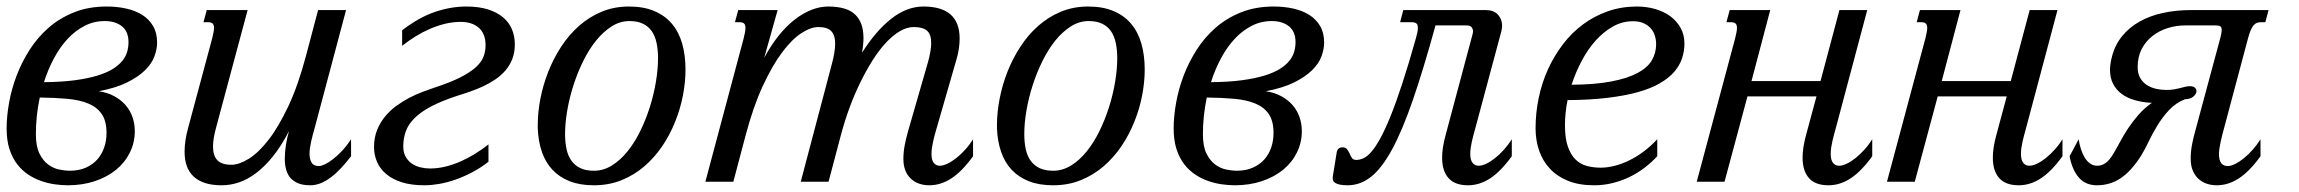

<svg xmlns="http://www.w3.org/2000/svg" viewBox="-20 -549 6945 580"><path d="M278.3 -273.4Q304.7 -269.5 325 -258.5Q345.2 -247.6 359.1 -231.7Q373 -215.8 380.1 -195.6Q387.2 -175.3 387.2 -152.8Q387.2 -118.2 372.3 -88.1Q357.4 -58.1 330.6 -36.1Q303.7 -14.2 266.4 -1.7Q229 10.7 184.6 10.7Q166.5 10.7 145.8 7.8Q125 4.9 104.5 -2.2Q84 -9.3 65.2 -21.7Q46.4 -34.2 31.7 -53.2Q17.1 -72.3 8.5 -98.9Q0 -125.5 0 -161.1Q0 -196.8 7.3 -238Q14.6 -279.3 30 -320.1Q45.4 -360.8 69.6 -398.7Q93.8 -436.5 127.2 -465.6Q160.6 -494.6 204.3 -512Q248 -529.3 302.2 -529.3Q333.5 -529.3 361.1 -523.2Q388.7 -517.1 409.4 -504.2Q430.2 -491.2 442.4 -470.5Q454.6 -449.7 454.6 -420.4Q454.6 -400.4 446.5 -378.7Q438.5 -356.9 418.2 -336.9Q397.9 -316.9 364 -300Q330.1 -283.2 278.3 -273.4ZM88.4 -143.6Q88.4 -106.9 99.1 -85.2Q109.9 -63.5 125.5 -52Q141.1 -40.5 158.7 -36.9Q176.3 -33.2 189.9 -33.2Q218.3 -33.2 239.3 -42.5Q260.3 -51.8 274.2 -67.6Q288.1 -83.5 294.9 -104Q301.8 -124.5 301.8 -147.5Q301.8 -183.1 287.6 -204.1Q273.4 -225.1 247.1 -236.1Q220.7 -247.1 183.3 -250.5Q146 -253.9 100.1 -254.4Q88.4 -199.2 88.4 -143.6ZM368.2 -421.4Q368.2 -453.6 348.4 -469.5Q328.6 -485.4 296.4 -485.4Q263.7 -485.4 235.6 -470.9Q207.5 -456.5 184.3 -431.6Q161.1 -406.7 143.1 -373Q125 -339.4 112.8 -300.8Q166.5 -301.3 206.3 -306.6Q246.1 -312 274.7 -320.8Q303.2 -329.6 321.3 -341.1Q339.4 -352.5 349.9 -365.7Q360.4 -378.9 364.3 -393.1Q368.2 -407.2 368.2 -421.4Z M728 -518.6 633.3 -165.5Q623.5 -130.4 623.5 -106.4Q623.5 -78.6 636.7 -64.9Q649.9 -51.3 679.2 -51.3Q702.1 -51.3 731.4 -69.3Q760.7 -87.4 791.3 -126.7Q821.8 -166 851.1 -228.3Q880.4 -290.5 903.8 -378.4L940.9 -518.6H1025.4L929.2 -157.2Q927.2 -150.4 924.8 -141.4Q922.4 -132.3 920.2 -122.8Q918 -113.3 916.5 -103.3Q915 -93.3 915 -84.5Q915 -68.8 921.1 -58.1Q927.2 -47.4 943.8 -47.4Q950.2 -47.4 961.2 -52.5Q972.2 -57.6 985.6 -67.9Q999 -78.1 1013.2 -93.3Q1027.3 -108.4 1040.5 -128.4V-77.1Q1025.9 -58.1 1011 -42Q996.1 -25.9 980.7 -14.2Q965.3 -2.4 949.5 4.2Q933.6 10.7 917 10.7Q895 10.7 880.1 4.4Q865.2 -2 856.4 -12.7Q847.7 -23.4 844 -38.1Q840.3 -52.7 840.3 -68.8Q840.3 -89.8 843.8 -111.6Q847.2 -133.3 853 -152.8Q829.6 -107.9 804.7 -76.9Q779.8 -45.9 753.9 -26.4Q728 -6.8 701.9 2Q675.8 10.7 649.9 10.7Q620.1 10.7 598.9 3.7Q577.6 -3.4 564 -16.6Q550.3 -29.8 543.9 -48.6Q537.6 -67.4 537.6 -90.8Q537.6 -124 548.3 -162.6L621.1 -433.6Q623.5 -443.8 625 -451.4Q626.5 -459 626.5 -464.4Q626.5 -474.6 621.8 -478.3Q617.2 -481.9 608.4 -481.9H594.7L604.5 -518.6Z M1290.5 -283.7Q1340.3 -299.8 1370.8 -315.4Q1401.4 -331.1 1418.2 -346.7Q1435.1 -362.3 1440.9 -378.4Q1446.8 -394.5 1446.8 -412.6Q1446.8 -430.7 1441.2 -444.1Q1435.5 -457.5 1425.3 -466.1Q1415 -474.6 1401.4 -478.8Q1387.7 -482.9 1371.6 -482.9Q1348.1 -482.9 1325 -477.3Q1301.8 -471.7 1279.1 -461.9Q1256.3 -452.1 1235.1 -439Q1213.9 -425.8 1194.8 -410.6V-457.5Q1245.6 -496.6 1293.7 -512.9Q1341.8 -529.3 1388.7 -529.3Q1426.8 -529.3 1454.3 -520.5Q1481.9 -511.7 1500 -496.3Q1518.1 -481 1526.6 -460.2Q1535.2 -439.5 1535.2 -415Q1535.2 -390.1 1527.6 -370.8Q1520 -351.6 1507.1 -336.4Q1494.1 -321.3 1477.1 -309.6Q1460 -297.9 1440.7 -288.8Q1421.4 -279.8 1401.1 -272.7Q1380.9 -265.6 1361.8 -259.8Q1314 -244.1 1282.5 -227.5Q1251 -210.9 1232.2 -192.1Q1213.4 -173.3 1205.8 -152.1Q1198.2 -130.9 1198.2 -106.9Q1198.2 -87.9 1205.6 -75.2Q1212.9 -62.5 1224.4 -54.7Q1235.8 -46.9 1250.2 -43.5Q1264.6 -40 1278.8 -40Q1302.2 -40 1325.4 -45.7Q1348.6 -51.3 1371.3 -61.3Q1394 -71.3 1415.3 -84.5Q1436.5 -97.7 1455.6 -112.8V-60.5Q1432.1 -42 1406.5 -28.6Q1380.9 -15.1 1355.7 -6.3Q1330.6 2.4 1306.6 6.6Q1282.7 10.7 1262.2 10.7Q1222.7 10.7 1194.1 1.7Q1165.5 -7.3 1146.7 -23.2Q1127.9 -39.1 1118.9 -60.1Q1109.9 -81.1 1109.9 -104.5Q1109.9 -132.8 1118.9 -155.5Q1127.9 -178.2 1142.8 -196.5Q1157.7 -214.8 1176.8 -228.8Q1195.8 -242.7 1215.8 -253.2Q1235.8 -263.7 1255.4 -271Q1274.9 -278.3 1290.5 -283.7Z M1604.5 -172.4Q1604.5 -210 1612.5 -251.2Q1620.6 -292.5 1636.2 -332.3Q1651.9 -372.1 1675 -407.7Q1698.2 -443.4 1728.8 -470.5Q1759.3 -497.6 1797.1 -513.4Q1835 -529.3 1879.9 -529.3Q1924.3 -529.3 1956.5 -515.6Q1988.8 -502 2009.8 -477.1Q2030.8 -452.1 2040.8 -417Q2050.8 -381.8 2050.8 -338.9Q2050.8 -301.3 2043 -260.7Q2035.2 -220.2 2019.5 -181.2Q2003.9 -142.1 1980.5 -107.4Q1957 -72.8 1926.3 -46.4Q1895.5 -20 1857.4 -4.6Q1819.3 10.7 1773.9 10.7Q1731.9 10.7 1700.9 -1.5Q1669.9 -13.7 1648.9 -36.1Q1627.9 -58.6 1616.9 -90.3Q1606 -122.1 1604.5 -161.1ZM1881.3 -485.4Q1853 -485.4 1827.6 -469.2Q1802.2 -453.1 1780.8 -426.5Q1759.3 -399.9 1741.9 -364.7Q1724.6 -329.6 1712.4 -291.7Q1700.2 -253.9 1693.6 -215.6Q1687 -177.2 1687 -144Q1687 -119.1 1691.4 -98.6Q1695.8 -78.1 1706.1 -63.7Q1716.3 -49.3 1732.9 -41.3Q1749.5 -33.2 1774.4 -33.2Q1802.7 -33.2 1828.4 -49.1Q1854 -64.9 1875.5 -91.6Q1897 -118.2 1914.1 -153.1Q1931.2 -188 1943.1 -225.8Q1955.1 -263.7 1961.4 -301.8Q1967.8 -339.8 1967.8 -373.5Q1967.8 -398.4 1963.4 -419.2Q1959 -439.9 1949 -454.6Q1939 -469.2 1922.4 -477.3Q1905.8 -485.4 1881.3 -485.4Z M2226.6 -433.6Q2229 -443.8 2230.5 -451.4Q2231.9 -459 2231.9 -464.4Q2231.9 -474.6 2227.3 -478.3Q2222.7 -481.9 2213.9 -481.9H2200.2L2210 -518.6H2329.1L2288.6 -374.5Q2309.1 -412.6 2332.5 -441.7Q2356 -470.7 2380.9 -490Q2405.8 -509.3 2431.4 -519.3Q2457 -529.3 2481.4 -529.3Q2538.1 -529.3 2563.2 -505.1Q2588.4 -481 2588.4 -434.6Q2588.4 -413.6 2584 -389.6Q2625.5 -455.6 2672.4 -492.4Q2719.2 -529.3 2769.5 -529.3Q2878.9 -529.3 2878.9 -432.6Q2878.9 -418.5 2876.7 -402.6Q2874.5 -386.7 2869.1 -368.7L2808.1 -157.2Q2806.2 -150.4 2803.7 -141.6Q2801.3 -132.8 2799.1 -123Q2796.9 -113.3 2795.4 -103.3Q2793.9 -93.3 2793.9 -84.5Q2793.9 -65.4 2800.8 -56.9Q2807.6 -48.3 2818.8 -48.3Q2829.1 -48.3 2842.3 -54.7Q2855.5 -61 2869.1 -71.8Q2882.8 -82.5 2896 -97.2Q2909.2 -111.8 2919.4 -128.4V-77.1Q2886.7 -31.7 2854.5 -10.5Q2822.3 10.7 2787.1 10.7Q2770.5 10.7 2756.1 5.6Q2741.7 0.5 2731.2 -9.5Q2720.7 -19.5 2714.8 -34.4Q2709 -49.3 2709 -68.8Q2709 -89.8 2712.9 -109.9Q2716.8 -129.9 2722.2 -149.4L2783.7 -362.8Q2793 -396.5 2793 -419.4Q2793 -445.3 2780.3 -456.3Q2767.6 -467.3 2740.2 -467.3Q2719.7 -467.3 2698.5 -454.8Q2677.2 -442.4 2656.5 -420.2Q2635.7 -397.9 2616.2 -367.2Q2596.7 -336.4 2578.9 -300Q2561 -263.7 2546.1 -223.1Q2531.2 -182.6 2520 -140.1L2482.9 0H2398.9L2492.2 -353Q2497.6 -372.6 2500.2 -388.7Q2502.9 -404.8 2502.9 -417.5Q2502.9 -442.4 2491.2 -454.8Q2479.5 -467.3 2452.1 -467.3Q2429.2 -467.3 2400.6 -448.7Q2372.1 -430.2 2342.5 -390.6Q2313 -351.1 2284.2 -289.1Q2255.4 -227.1 2232.4 -140.1L2195.3 0H2110.8Z M2991.7 -172.4Q2991.7 -210 2999.8 -251.2Q3007.8 -292.5 3023.4 -332.3Q3039.1 -372.1 3062.3 -407.7Q3085.4 -443.4 3116 -470.5Q3146.5 -497.6 3184.3 -513.4Q3222.2 -529.3 3267.1 -529.3Q3311.5 -529.3 3343.8 -515.6Q3376 -502 3397 -477.1Q3418 -452.1 3428 -417Q3438 -381.8 3438 -338.9Q3438 -301.3 3430.2 -260.7Q3422.4 -220.2 3406.7 -181.2Q3391.1 -142.1 3367.7 -107.4Q3344.2 -72.8 3313.5 -46.4Q3282.7 -20 3244.6 -4.6Q3206.5 10.7 3161.1 10.7Q3119.1 10.7 3088.1 -1.5Q3057.1 -13.7 3036.1 -36.1Q3015.1 -58.6 3004.2 -90.3Q2993.2 -122.1 2991.7 -161.1ZM3268.6 -485.4Q3240.2 -485.4 3214.8 -469.2Q3189.5 -453.1 3168 -426.5Q3146.5 -399.9 3129.2 -364.7Q3111.8 -329.6 3099.6 -291.7Q3087.4 -253.9 3080.8 -215.6Q3074.2 -177.2 3074.2 -144Q3074.2 -119.1 3078.6 -98.6Q3083 -78.1 3093.3 -63.7Q3103.5 -49.3 3120.1 -41.3Q3136.7 -33.2 3161.6 -33.2Q3189.9 -33.2 3215.6 -49.1Q3241.2 -64.9 3262.7 -91.6Q3284.2 -118.2 3301.3 -153.1Q3318.4 -188 3330.3 -225.8Q3342.3 -263.7 3348.6 -301.8Q3355 -339.8 3355 -373.5Q3355 -398.4 3350.6 -419.2Q3346.2 -439.9 3336.2 -454.6Q3326.2 -469.2 3309.6 -477.3Q3293 -485.4 3268.6 -485.4Z M3803.7 -273.4Q3830.1 -269.5 3850.3 -258.5Q3870.6 -247.6 3884.5 -231.7Q3898.4 -215.8 3905.5 -195.6Q3912.6 -175.3 3912.6 -152.8Q3912.6 -118.2 3897.7 -88.1Q3882.8 -58.1 3856 -36.1Q3829.1 -14.2 3791.7 -1.7Q3754.4 10.7 3710 10.7Q3691.9 10.7 3671.1 7.8Q3650.4 4.9 3629.9 -2.2Q3609.4 -9.3 3590.6 -21.7Q3571.8 -34.2 3557.1 -53.2Q3542.5 -72.3 3533.9 -98.9Q3525.4 -125.5 3525.4 -161.1Q3525.4 -196.8 3532.7 -238Q3540 -279.3 3555.4 -320.1Q3570.8 -360.8 3595 -398.7Q3619.1 -436.5 3652.6 -465.6Q3686 -494.6 3729.7 -512Q3773.4 -529.3 3827.6 -529.3Q3858.9 -529.3 3886.5 -523.2Q3914.1 -517.1 3934.8 -504.2Q3955.6 -491.2 3967.8 -470.5Q3980 -449.7 3980 -420.4Q3980 -400.4 3971.9 -378.7Q3963.9 -356.9 3943.6 -336.9Q3923.3 -316.9 3889.4 -300Q3855.5 -283.2 3803.7 -273.4ZM3613.8 -143.6Q3613.8 -106.9 3624.5 -85.2Q3635.3 -63.5 3650.9 -52Q3666.5 -40.5 3684.1 -36.9Q3701.7 -33.2 3715.3 -33.2Q3743.7 -33.2 3764.6 -42.5Q3785.6 -51.8 3799.6 -67.6Q3813.5 -83.5 3820.3 -104Q3827.1 -124.5 3827.1 -147.5Q3827.1 -183.1 3813 -204.1Q3798.8 -225.1 3772.5 -236.1Q3746.1 -247.1 3708.7 -250.5Q3671.4 -253.9 3625.5 -254.4Q3613.8 -199.2 3613.8 -143.6ZM3893.6 -421.4Q3893.6 -453.6 3873.8 -469.5Q3854 -485.4 3821.8 -485.4Q3789.1 -485.4 3761 -470.9Q3732.9 -456.5 3709.7 -431.6Q3686.5 -406.7 3668.5 -373Q3650.4 -339.4 3638.2 -300.8Q3691.9 -301.3 3731.7 -306.6Q3771.5 -312 3800 -320.8Q3828.6 -329.6 3846.7 -341.1Q3864.7 -352.5 3875.2 -365.7Q3885.7 -378.9 3889.6 -393.1Q3893.6 -407.2 3893.6 -421.4Z M4435.5 -157.2Q4433.6 -150.4 4431.2 -141.4Q4428.7 -132.3 4426.5 -122.8Q4424.3 -113.3 4422.9 -103.3Q4421.4 -93.3 4421.4 -84.5Q4421.4 -65.4 4428.5 -56.9Q4435.5 -48.3 4446.8 -48.3Q4457 -48.3 4470.2 -54.7Q4483.4 -61 4496.8 -71.8Q4510.3 -82.5 4523.4 -97.2Q4536.6 -111.8 4546.9 -128.4V-77.1Q4514.2 -31.7 4481.9 -10.5Q4449.7 10.7 4414.6 10.7Q4375 10.7 4355.7 -11Q4336.4 -32.7 4336.4 -72.8Q4336.4 -102.1 4346.7 -140.1L4428.7 -446.8Q4429.2 -448.7 4429.4 -450.4Q4429.7 -452.1 4429.7 -454.6Q4429.7 -461.4 4425.5 -466.8Q4421.4 -472.2 4409.2 -472.2H4316.4Q4279.8 -338.9 4248 -246.8Q4216.3 -154.8 4185.1 -97.4Q4153.8 -40 4121.3 -14.6Q4088.9 10.7 4050.8 10.7Q4035.2 10.7 4026.4 8.5Q4017.6 6.3 4012.9 3.2Q4008.3 0 4007.1 -3.9Q4005.9 -7.8 4005.9 -11.2Q4005.9 -13.2 4006.1 -14.4Q4006.3 -15.6 4006.3 -16.6L4017.6 -86.4Q4019 -96.2 4023.7 -100.1Q4028.3 -104 4035.2 -104Q4044.9 -104 4049.3 -98.1Q4053.7 -92.3 4056.9 -85Q4060.1 -77.6 4064 -71.8Q4067.9 -65.9 4076.7 -65.9Q4087.4 -65.9 4098.9 -71Q4110.4 -76.2 4122.8 -90.6Q4135.3 -105 4149.4 -130.6Q4163.6 -156.2 4180.2 -197Q4196.8 -237.8 4215.8 -295.9Q4234.9 -354 4257.3 -433.6Q4263.2 -454.1 4263.2 -464.8Q4263.2 -475.1 4258.3 -478.5Q4253.4 -481.9 4245.1 -481.9H4209.5L4219.2 -518.6H4467.8Q4492.2 -518.6 4504.9 -504.9Q4517.6 -491.2 4517.6 -471.2Q4517.6 -463.4 4515.1 -453.6Z M4618.7 -161.1Q4618.7 -208 4628.2 -253.4Q4637.7 -298.8 4656.2 -339.6Q4674.8 -380.4 4701.4 -415.3Q4728 -450.2 4762 -475.3Q4795.9 -500.5 4836.9 -514.9Q4877.9 -529.3 4924.8 -529.3Q4954.1 -529.3 4980.2 -521.7Q5006.3 -514.2 5025.9 -499.8Q5045.4 -485.4 5056.9 -464.6Q5068.4 -443.8 5068.4 -417.5Q5068.4 -394 5061 -372.3Q5053.7 -350.6 5037.4 -331.8Q5021 -313 4994.1 -297.4Q4967.3 -281.7 4928 -270.8Q4888.7 -259.8 4835.9 -253.4Q4783.2 -247.1 4715.3 -246.6Q4707.5 -208 4707.5 -170.4Q4707.5 -130.9 4716.3 -106Q4725.1 -81.1 4739.7 -66.9Q4754.4 -52.7 4773.9 -47.6Q4793.5 -42.5 4815.4 -42.5Q4835 -42.5 4856.7 -47.9Q4878.4 -53.2 4900.6 -64Q4922.9 -74.7 4944.6 -90.8Q4966.3 -106.9 4986.3 -128.4V-77.1Q4969.2 -58.6 4948.2 -42.5Q4927.2 -26.4 4903.1 -14.6Q4878.9 -2.9 4851.8 3.9Q4824.7 10.7 4795.4 10.7Q4750 10.7 4716.8 -2.7Q4683.6 -16.1 4661.9 -39.6Q4640.1 -63 4629.4 -94.2Q4618.7 -125.5 4618.7 -161.1ZM4982.9 -415.5Q4982.9 -428.7 4979 -441.2Q4975.1 -453.6 4966.6 -463.4Q4958 -473.1 4944.8 -479Q4931.6 -484.9 4913.1 -484.9Q4880.9 -484.9 4852.5 -469Q4824.2 -453.1 4800.3 -426.5Q4776.4 -399.9 4758.1 -365.2Q4739.7 -330.6 4727.5 -293Q4799.3 -293.5 4848.1 -303Q4897 -312.5 4927 -328.6Q4957 -344.7 4970 -366.9Q4982.9 -389.2 4982.9 -415.5Z M5524.4 -157.2Q5522.5 -150.4 5520 -141.4Q5517.6 -132.3 5515.4 -122.8Q5513.2 -113.3 5511.7 -103.3Q5510.3 -93.3 5510.3 -84.5Q5510.3 -65.4 5517.3 -56.9Q5524.4 -48.3 5535.6 -48.3Q5545.9 -48.3 5559.1 -54.7Q5572.3 -61 5585.7 -71.8Q5599.1 -82.5 5612.3 -97.2Q5625.5 -111.8 5635.7 -128.4V-77.1Q5603 -31.7 5570.8 -10.5Q5538.6 10.7 5503.4 10.7Q5463.9 10.7 5444.6 -11Q5425.3 -32.7 5425.3 -72.8Q5425.3 -102.1 5435.5 -140.1L5467.3 -257.8H5258.8L5189.5 0H5105.5L5221.7 -433.6Q5224.1 -443.8 5225.6 -451.4Q5227.1 -459 5227.1 -464.4Q5227.1 -474.6 5222.4 -478.3Q5217.8 -481.9 5209 -481.9H5195.3L5205.1 -518.6H5327.6L5271 -304.2H5479.5L5536.6 -518.6H5620.6Z M6099.1 -157.2Q6097.2 -150.4 6094.7 -141.4Q6092.3 -132.3 6090.1 -122.8Q6087.9 -113.3 6086.4 -103.3Q6085 -93.3 6085 -84.5Q6085 -65.4 6092 -56.9Q6099.1 -48.3 6110.4 -48.3Q6120.6 -48.3 6133.8 -54.7Q6147 -61 6160.4 -71.8Q6173.8 -82.5 6187 -97.2Q6200.2 -111.8 6210.4 -128.4V-77.1Q6177.7 -31.7 6145.5 -10.5Q6113.3 10.7 6078.1 10.7Q6038.6 10.7 6019.3 -11Q6000 -32.7 6000 -72.8Q6000 -102.1 6010.3 -140.1L6042 -257.8H5833.5L5764.2 0H5680.2L5796.4 -433.6Q5798.8 -443.8 5800.3 -451.4Q5801.8 -459 5801.8 -464.4Q5801.8 -474.6 5797.1 -478.3Q5792.5 -481.9 5783.7 -481.9H5770L5779.8 -518.6H5902.3L5845.7 -304.2H6054.2L6111.3 -518.6H6195.3Z M6697.3 -157.2Q6695.3 -150.4 6692.9 -140.6Q6690.4 -130.9 6688.2 -120.6Q6686 -110.4 6684.6 -100.8Q6683.1 -91.3 6683.1 -84.5Q6683.1 -64.9 6689.9 -56.2Q6696.8 -47.4 6709.5 -47.4Q6719.7 -47.4 6732.7 -54Q6745.6 -60.5 6759 -71.5Q6772.5 -82.5 6785.4 -97.2Q6798.3 -111.8 6808.6 -128.4V-77.1Q6775.9 -31.7 6743.7 -10.5Q6711.4 10.7 6676.3 10.7Q6659.7 10.7 6645.3 5.6Q6630.9 0.5 6620.4 -9.5Q6609.9 -19.5 6603.8 -34.4Q6597.7 -49.3 6597.7 -68.8Q6597.7 -89.8 6601.3 -109.9Q6605 -129.9 6610.4 -149.4L6687 -433.6Q6691.4 -450.2 6691.4 -458.5Q6691.4 -467.3 6686.8 -469.7Q6682.1 -472.2 6673.3 -472.2H6580.6Q6553.7 -472.2 6528.1 -464.1Q6502.4 -456.1 6482.2 -440.2Q6461.9 -424.3 6449.7 -400.9Q6437.5 -377.4 6437.5 -346.2Q6437.5 -326.2 6445.6 -312.7Q6453.6 -299.3 6466.3 -291.5Q6479 -283.7 6494.1 -280.5Q6509.3 -277.3 6523.9 -277.3Q6538.1 -277.3 6548.1 -279.1Q6558.1 -280.8 6566.2 -283Q6574.2 -285.2 6581.1 -286.9Q6587.9 -288.6 6595.7 -288.6Q6605.5 -288.6 6610.4 -284.2Q6615.2 -279.8 6615.2 -273.9Q6615.2 -265.6 6606.4 -257.8Q6597.7 -250 6580.1 -249Q6552.7 -238.3 6532.5 -216.6Q6512.2 -194.8 6497.1 -169.9Q6481.9 -145 6470.2 -120.4Q6458.5 -95.7 6447.8 -78.6Q6418.9 -32.7 6386.7 -11Q6354.5 10.7 6314.5 10.7Q6280.3 10.7 6260 -12.5Q6239.7 -35.6 6231.9 -77.1L6259.3 -128.4Q6261.7 -111.8 6266.6 -97.2Q6271.5 -82.5 6278.3 -71.8Q6285.2 -61 6294.4 -54.7Q6303.7 -48.3 6314.9 -48.3Q6328.6 -48.3 6340.1 -56.2Q6351.6 -64 6363.8 -84Q6374 -101.1 6384.8 -121.3Q6395.5 -141.6 6409.2 -162.1Q6422.9 -182.6 6440.2 -202.4Q6457.5 -222.2 6480.5 -238.3Q6451.7 -239.7 6428.2 -246.6Q6404.8 -253.4 6388.4 -265.9Q6372.1 -278.3 6363 -296.4Q6354 -314.5 6354 -337.9Q6354 -356 6359.9 -377.9Q6369.1 -413.6 6390.6 -439.9Q6412.1 -466.3 6443.4 -483.9Q6474.6 -501.5 6514.2 -510Q6553.7 -518.6 6600.1 -518.6H6833L6823.2 -481.9H6810.1Q6803.2 -481.9 6797.9 -480Q6792.5 -478 6787.8 -472.7Q6783.2 -467.3 6779.1 -458Q6774.9 -448.7 6771 -433.6Z"/></svg>

Font: Arian Grqi
Style: Italic
Weight: 400
Italic angle: -15°
Designer: Ruben Hakobyan (Tarumian)
Foundry: Ruben Hakobyan (Tarumian)
Version: Version 1.002